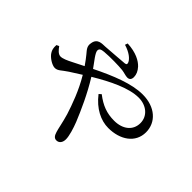

<svg xmlns="http://www.w3.org/2000/svg" viewBox="-180 -1043 1360 1360"><g transform="rotate(45 500.0 -363.5)"><path d="M66 -429 47 -420C45 -390 50 -372 61 -355C78 -327 125 -297 153 -297C183 -297 197 -319 243 -349L328 -403C387 -305 424 -200 447 -128C466 -64 475 -9 483 15C492 46 505 58 524 58C551 58 567 36 567 4C567 -30 549 -88 531 -134C497 -217 446 -332 381 -436C501 -508 625 -569 723 -569C799 -569 859 -521 859 -450C859 -375 799 -330 715 -330C641 -330 585 -351 520 -401L503 -386C567 -303 647 -264 722 -264C840 -264 933 -326 933 -432C933 -531 853 -605 727 -605C618 -605 488 -552 350 -484C319 -527 279 -576 279 -597C279 -617 292 -622 320 -625C377 -630 463 -628 501 -624C526 -621 546 -612 564 -612C584 -612 596 -623 596 -648C596 -673 585 -698 564 -721C536 -751 483 -781 396 -785L389 -765C449 -747 482 -718 493 -695C500 -680 496 -673 482 -671C454 -668 378 -663 301 -657C269 -655 220 -661 211 -603C203 -565 225 -547 244 -523C258 -506 274 -485 294 -456L213 -415C178 -397 147 -383 125 -383C102 -383 82 -406 66 -429Z"/></g></svg>

Font: Noto Serif HK Medium
Style: Regular
Weight: 500
Designer: Ryoko NISHIZUKA 西塚涼子 (kana & ideographs); Frank Grießhammer (Latin, Greek & Cyrillic); Wenlong ZHANG 张文龙 (bopomofo); San
Foundry: Adobe
Version: Version 2.001;hotconv 1.1.0;makeotfexe 2.6.0